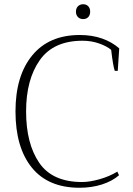

<svg xmlns="http://www.w3.org/2000/svg" viewBox="-20 -875 629 905"><path d="M338 -820Q338 -836 347.5 -845.5Q357 -855 372 -855Q387 -855 396 -845.5Q405 -836 405 -820Q405 -804 396 -794.5Q387 -785 372 -785Q357 -785 347.5 -794.5Q338 -804 338 -820ZM53 -350Q53 -518 132 -614Q211 -710 356 -710Q414 -710 461 -693.5Q508 -677 542 -647L535 -541H521Q513 -563 504 -640Q484 -657 447.5 -670Q411 -683 369 -683Q232 -683 167.5 -591.5Q103 -500 103 -350Q103 -198 165 -107.5Q227 -17 367 -17Q402 -17 448.5 -30Q495 -43 533 -66L541 -49Q509 -21 460.5 -5.5Q412 10 355 10Q207 10 130 -85Q53 -180 53 -350Z"/></svg>

Font: Trirong ExtraLight
Style: Regular
Weight: 275
Designer: Katatrad Team
Foundry: CadsonDemak
Version: Version 1.001